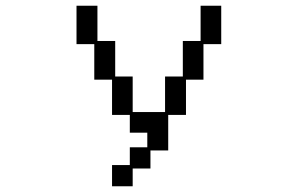

<svg xmlns="http://www.w3.org/2000/svg" viewBox="-20 -560 1040 670"><path d="M433 16V-46H494V-97H433V-159H371V-282H309V-406H247V-540H320V-417H382V-293H443V-169H556V-293H618V-417H680V-540H752V-406H690V-282H629V-159H567V-35H505V28H443V90H371V16Z"/></svg>

Font: DotGothic16
Style: Regular
Weight: 400
Designer: Fontworks Inc.
Foundry: Fontworks Inc.
Version: Version 1.100